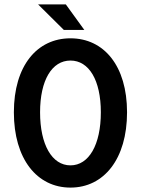

<svg xmlns="http://www.w3.org/2000/svg" viewBox="-20 -840 639 872"><path d="M300 12C452 12 557 -118 557 -330C557 -541 452 -666 300 -666C148 -666 43 -541 43 -330C43 -118 148 12 300 12ZM300 -89C216 -89 162 -183 162 -330C162 -476 216 -565 300 -565C384 -565 438 -476 438 -330C438 -183 384 -89 300 -89ZM270 -704H363L279 -820H153Z"/></svg>

Font: Source Code Pro Semibold
Style: Regular
Weight: 600
Monospace: yes
Designer: Paul D. Hunt
Foundry: Adobe Systems Incorporated
Version: Version 1.017;PS 1.000;hotconv 1.0.70;makeotf.lib2.5.5900